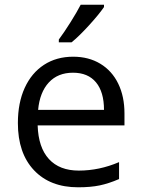

<svg xmlns="http://www.w3.org/2000/svg" viewBox="-20 -786 601 816"><path d="M284 -606Q315 -631 357.5 -677.5Q400 -724 422 -756V-766H323Q307 -735 280 -692Q253 -649 230 -618V-606ZM486 -25V-97Q402 -61 315 -61Q233 -61 188 -110Q143 -159 140 -253H509V-304Q509 -376 482.5 -430.5Q456 -485 406.5 -515Q357 -545 291 -545Q220 -545 167 -510.5Q114 -476 85 -412.5Q56 -349 56 -263Q56 -135 124.5 -62.5Q193 10 312 10Q365 10 403.5 2Q442 -6 486 -25ZM422 -319H142Q149 -394 187.5 -435.5Q226 -477 290 -477Q354 -477 388 -436Q422 -395 422 -319Z"/></svg>

Font: OpenSansMMV
Style: Regular
Weight: 400
Designer: Steve Matteson
Foundry: Ascender Corporation
Version: Version 4.000